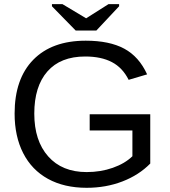

<svg xmlns="http://www.w3.org/2000/svg" viewBox="-20 -894 818 924"><path d="M50.3 -347.2Q50.3 -514.6 140.1 -606.4Q230 -698.2 392.6 -698.2Q506.8 -698.2 578.1 -659.7Q649.4 -621.1 688 -536.1L599.1 -509.8Q569.8 -568.4 518.3 -595.2Q466.8 -622.1 390.1 -622.1Q271 -622.1 208 -550Q145 -478 145 -347.2Q145 -216.8 211.9 -141.4Q278.8 -65.9 397 -65.9Q464.4 -65.9 522.7 -86.4Q581.1 -106.9 617.2 -142.1V-266.1H411.6V-344.2H703.1V-106.9Q648.4 -51.3 569.1 -20.8Q489.7 9.8 397 9.8Q289.1 9.8 210.9 -33.2Q132.8 -76.2 91.6 -157Q50.3 -237.8 50.3 -347.2ZM443.8 -747.1H344.2L230 -863.8V-874H280.8L394 -806.2H395L502 -874H553.2V-863.8Z"/></svg>

Font: Liberation Sans
Style: Regular
Weight: 400
Designer: Steve Matteson
Foundry: Ascender Corporation
Version: Version 2.00.1